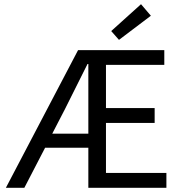

<svg xmlns="http://www.w3.org/2000/svg" viewBox="-20 -895 862 915"><path d="M290 -376 229 -258H401V-590H397Q344 -483 290 -376ZM8 0 352 -656H763V-586H485V-380H717V-309H485V-71H773V0H401V-191H195L96 0ZM547 -705 510 -747 652 -875 699 -820Z"/></svg>

Font: Source Sans Pro
Style: Regular
Weight: 400
Designer: Paul D. Hunt
Foundry: Adobe Systems Incorporated
Version: Version 2.021;PS 2.000;hotconv 1.0.86;makeotf.lib2.5.63406